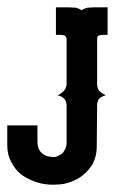

<svg xmlns="http://www.w3.org/2000/svg" viewBox="-20 -508 361 528"><path d="M0 -107.9V-147.9V-163.1H83V-119.1Q83 -106.4 86.9 -97.2Q92.3 -87.9 100.1 -83Q106.9 -78.6 112.8 -78.1Q119.1 -76.2 125 -76.2H129.9Q133.8 -76.2 137.2 -78.1L139.2 -79.1L143.1 -81.1Q151.9 -84.5 157.2 -94.2Q162.6 -102.5 163.1 -112.8V-220.2Q163.1 -221.7 161.1 -229Q158.7 -237.3 147 -243.2L138.2 -246.1Q139.6 -246.1 146 -250Q157.2 -257.8 160.2 -265.1Q162.1 -272.9 163.1 -272.9V-401.9Q163.1 -403.3 160.2 -408.2Q157.7 -412.1 144 -412.1H133.8V-487.8H169.9Q177.2 -487.8 189 -486.8Q197.8 -484.4 204.1 -480Q210.9 -484.4 220.2 -486.8Q231 -487.8 237.8 -487.8H275.9V-412.1H265.1Q251.5 -412.1 249 -408.2Q247.1 -404.8 247.1 -401.9V-272.9L249 -265.1Q251 -257.3 263.2 -250Q265.1 -249.5 271 -246.1Q270.5 -246.1 269.3 -245.6Q268.1 -245.1 266.1 -244.4Q264.2 -243.7 262.2 -243.2Q256.3 -240.2 252 -235.8Q249 -232.9 249 -229Q247.1 -225.6 247.1 -220.2Q247.1 -207.5 246.1 -106Q246.1 -67.4 224.1 -42Q202.1 -15.6 166 -4.9Q154.3 -1.5 146 -1Q132.3 0 127 0Q101.6 0 81.1 -6.8Q57.1 -14.6 40 -26.9Q22.5 -40 11.2 -62Q0 -81.5 0 -107.9Z"/></svg>

Font: Wyoming
Style: Regular
Weight: 400
Designer: Old Hat Creative
Version: Version 2.00 2016